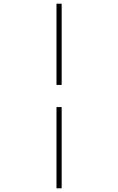

<svg xmlns="http://www.w3.org/2000/svg" viewBox="-20 -770 640 1040"><path d="M286 250V-190H314V250ZM286 -310V-750H314V-310Z"/></svg>

Font: Source Code Pro ExtraLight
Style: Italic
Weight: 200
Italic angle: -11°
Monospace: yes
Designer: Paul D. Hunt, Teo Tuominen
Foundry: Adobe Systems Incorporated
Version: Version 1.050;PS 1.000;hotconv 16.6.51;makeotf.lib2.5.65220